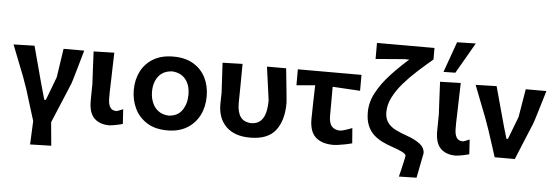

<svg xmlns="http://www.w3.org/2000/svg" viewBox="-57 -976 3923 1357"><g transform="rotate(5 1904.0 -297.0)"><path d="M192 196Q194 154 195.8 113.5Q197.5 73 199.5 29Q182.5 -25 165.5 -80Q148.5 -135 132 -188.5L101 -276.5Q79.5 -331 57.5 -387Q35.5 -443 14 -498L162.5 -502Q178.5 -442.5 197.5 -371.8Q216.5 -301 233.5 -237L264.5 -127.5H275.5Q291.5 -169.5 307.2 -210.8Q323 -252 338.5 -294Q346 -345.5 353.8 -396.5Q361.5 -447.5 369 -498H515.5Q506.5 -466 495.2 -427Q484 -388 473.5 -351.2Q463 -314.5 455.2 -288.8Q447.5 -263 445.5 -258Q415.5 -186.5 385.8 -115.2Q356 -44 326.5 26.5Q330.5 70 334.2 110Q338 150 342 192Z M737.5 12.5Q669.5 12.5 630.8 -25.2Q592 -63 592 -147.5Q592 -185 592.8 -211.2Q593.5 -237.5 593.5 -267Q590 -336.5 587.2 -389.8Q584.5 -443 582 -498L728.5 -502Q727 -450.5 725.5 -396.8Q724 -343 722.8 -296.2Q721.5 -249.5 720.5 -220V-178Q720.5 -137.5 733.8 -115Q747 -92.5 778.5 -92.5Q784 -92.5 797.2 -97.8Q810.5 -103 826 -109.5L832.5 -5.5Q807 2 776.8 7.2Q746.5 12.5 737.5 12.5Z M1149.5 12.5Q1061.5 12.5 1003.5 -24.5Q945.5 -61.5 917 -121.5Q888.5 -181.5 888.5 -251Q888.5 -325.5 918.5 -384.2Q948.5 -443 1006.2 -477Q1064 -511 1147 -511Q1232 -511 1289.8 -476.5Q1347.5 -442 1376.8 -383.2Q1406 -324.5 1406 -251Q1406 -176 1375.8 -116.5Q1345.5 -57 1288 -22.2Q1230.5 12.5 1149.5 12.5ZM1149 -92.5Q1214 -95.5 1245.2 -141.5Q1276.5 -187.5 1276.5 -251Q1276.5 -319.5 1243.5 -360.5Q1210.5 -401.5 1149 -406Q1084 -403 1051 -359.8Q1018 -316.5 1018 -251Q1018 -209.5 1032.5 -174Q1047 -138.5 1076.2 -116.5Q1105.5 -94.5 1149 -92.5Z M1735.5 12.5Q1626.5 12.5 1566.8 -45.5Q1507 -103.5 1507 -204.5Q1507 -229 1507.8 -248.8Q1508.5 -268.5 1508.5 -287.5Q1505 -350 1502.5 -398.8Q1500 -447.5 1497 -498L1638.5 -502Q1638 -417 1637.2 -345.2Q1636.5 -273.5 1635.5 -224Q1635.5 -161 1658.8 -126.8Q1682 -92.5 1737 -90Q1779.5 -91.5 1803 -115Q1826.5 -138.5 1835.5 -176.8Q1844.5 -215 1844.5 -261Q1837 -315.5 1828.2 -380.5Q1819.5 -445.5 1812 -498H1948Q1951 -470 1955 -430.5Q1959 -391 1963 -352.2Q1967 -313.5 1969.5 -285.8Q1972 -258 1972 -253Q1972 -130 1917 -58.8Q1862 12.5 1735.5 12.5Z M2329.5 12.5Q2245.5 12.5 2201.5 -27.2Q2157.5 -67 2157.5 -155Q2157.5 -213 2159.5 -272.2Q2161.5 -331.5 2163 -396.5L2031 -385V-498H2482.5V-385Q2433.5 -388 2384 -390.8Q2334.5 -393.5 2287 -396.5Q2287 -345 2286.8 -293.5Q2286.5 -242 2286.5 -190.5Q2286.5 -138 2307.5 -115.2Q2328.5 -92.5 2366.5 -92.5Q2375 -92.5 2400.2 -100Q2425.5 -107.5 2451 -118L2459.5 -10.5Q2437 -4 2410.2 1.2Q2383.5 6.5 2361 9.5Q2338.5 12.5 2329.5 12.5Z M2808.5 195Q2813 177.5 2818.8 153.5Q2824.5 129.5 2829.8 105.8Q2835 82 2838.8 65.2Q2842.5 48.5 2842.5 45.5Q2842.5 32 2815.2 18.5Q2788 5 2745 -9.5Q2709 -21.5 2674.2 -38Q2639.5 -54.5 2611.2 -80Q2583 -105.5 2566.5 -144.2Q2550 -183 2550 -239Q2550 -311 2587 -379.5Q2624 -448 2683.2 -512Q2742.5 -576 2809.5 -635H2773Q2736 -632 2679.2 -627.5Q2622.5 -623 2572 -618.5V-732.5H2980V-650.5Q2926.5 -605.5 2873.5 -557.5Q2820.5 -509.5 2776.8 -459Q2733 -408.5 2706.8 -356.2Q2680.5 -304 2680.5 -251.5Q2680.5 -206 2701.5 -177.5Q2722.5 -149 2758.5 -131Q2794.5 -113 2838.5 -98Q2896 -78 2932 -50.8Q2968 -23.5 2968 16.5Q2958.5 64.5 2948.8 113.8Q2939 163 2933.5 192Z M3195.5 12.5Q3127.5 12.5 3088.8 -25.2Q3050 -63 3050 -147.5Q3050 -185 3050.8 -211.2Q3051.5 -237.5 3051.5 -267Q3048 -336.5 3045.2 -389.8Q3042.5 -443 3040 -498L3186.5 -502Q3185 -450.5 3183.5 -396.8Q3182 -343 3180.8 -296.2Q3179.5 -249.5 3178.5 -220V-178Q3178.5 -137.5 3191.8 -115Q3205 -92.5 3236.5 -92.5Q3242 -92.5 3255.2 -97.8Q3268.5 -103 3284 -109.5L3290.5 -5.5Q3265 2 3234.8 7.2Q3204.5 12.5 3195.5 12.5ZM3058 -569.5Q3077.5 -623.5 3096.8 -677.8Q3116 -732 3135.5 -786.5L3268 -789.5Q3250.5 -758.5 3228.5 -720.5Q3206.5 -682.5 3184 -643.5Q3161.5 -604.5 3142 -571Z M3471 0Q3456 -46.5 3440.5 -94.8Q3425 -143 3410 -188.5L3378.5 -277Q3357 -331.5 3335.2 -387.5Q3313.5 -443.5 3292.5 -498L3441 -502Q3457.5 -442 3478.2 -365.5Q3499 -289 3518.5 -218.5L3542.5 -137.5H3553L3614.5 -298Q3631.5 -398 3648 -498H3794.5Q3785 -466.5 3773.5 -427.8Q3762 -389 3750.8 -352.8Q3739.5 -316.5 3731.8 -291Q3724 -265.5 3721.5 -260.5Q3694.5 -195.5 3667.5 -130.2Q3640.5 -65 3614 0Z"/></g></svg>

Font: Commissioner Loud SemiBold
Style: Regular
Weight: 600
Designer: Kostas Bartsokas
Foundry: Kostas Bartsokas
Version: Version 1.000; ttfautohint (v1.8.3)